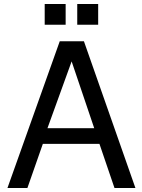

<svg xmlns="http://www.w3.org/2000/svg" viewBox="-20 -934 707 954"><path d="M474.1 -219.2H192.9L116.2 0H17.1L276.9 -729H397L652.8 0H548.8ZM448.2 -296.9 335.9 -628.9 215.8 -296.9ZM306.2 -914.1V-811H202.1V-914.1ZM467.8 -914.1V-811H363.8V-914.1Z"/></svg>

Font: SolaimanLipiNormal
Style: Normal
Weight: 400
Designer: Solaiman Karim
Version: Version 1.6.1 ; ttfautohint (v1.5.65-e2d9)